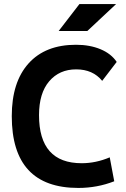

<svg xmlns="http://www.w3.org/2000/svg" viewBox="-20 -926 626 956"><path d="M370.1 9.8Q38.6 9.8 38.6 -347.7Q38.6 -517.1 122.1 -610.1Q205.6 -703.1 358.4 -703.1Q427.2 -703.1 480.5 -680.9Q533.7 -658.7 561 -617.7L488.8 -523.4Q442.4 -580.6 359.4 -580.6Q275.4 -580.6 224.9 -521.2Q174.3 -461.9 174.3 -352.5Q174.3 -113.3 386.7 -113.3Q457.5 -113.3 526.4 -142.6L548.8 -23.4Q463.9 9.8 370.1 9.8ZM272 -771.5 375.5 -905.8H558.1L414.6 -771.5Z"/></svg>

Font: Caskaydia Cove
Style: Bold
Weight: 700
Monospace: yes
Designer: Aaron Bell
Foundry: Saja Typeworks
Version: Version 4.300; ttfautohint (v1.8.3)